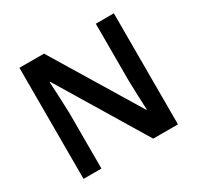

<svg xmlns="http://www.w3.org/2000/svg" viewBox="-153 -892 1098 1069"><g transform="rotate(-30 396.5 -357.0)"><path d="M700 0V-714H584V-351C585 -286 589 -211 591 -158H588L251 -714H93V0H208V-360C206 -430 202 -500 199 -560H203L541 0Z"/></g></svg>

Font: Noto Sans Myanmar SemiBold
Style: Regular
Weight: 600
Designer: Monotype Design Team
Foundry: Monotype Imaging Inc.
Version: Version 2.107